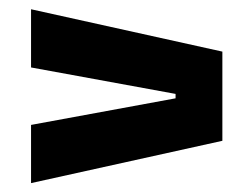

<svg xmlns="http://www.w3.org/2000/svg" viewBox="-20 -520 554 423"><path d="M366.8 -313.1 48.4 -371.4V-499.6L469.9 -406.3V-209.8L48.4 -116.6V-244.8L366.8 -303.4Z"/></svg>

Font: Anek Gurmukhi Medium
Style: Regular
Weight: 500
Designer: Sarang Kulkarni (Gurmukhi), Yesha Goshar (Latin)
Foundry: Ek Type
Version: Version 1.003